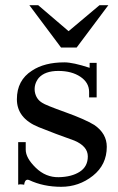

<svg xmlns="http://www.w3.org/2000/svg" viewBox="-20 -706 454 739"><path d="M391 -141Q391 -192 343 -225Q307 -247 230.5 -274.5Q154 -302 143 -310Q119 -324 114 -353Q110 -382 129 -406Q153 -433 204.5 -433Q256 -433 289.5 -410.5Q323 -388 323 -352V-331H352V-464H325V-445Q261 -466 228 -466Q151 -466 103 -434Q45 -397 45 -324Q45 -251 128 -217Q195 -190 266 -165Q318 -143 318 -104Q318 -65 287 -45Q256 -25 206 -24Q156 -23 117.5 -60.5Q79 -98 79 -130V-159H50V5Q56 2 73 5Q76 -19 92 -13Q147 13 215.5 13Q284 13 337.5 -29.5Q391 -72 391 -141ZM397 -686 275 -523H215L93 -686H127L244 -586L363 -686Z"/></svg>

Font: GFS Didot
Style: Regular
Weight: 400
Designer: Takis Katsoulidis and George D. Matthiopoulos
Foundry: Takis Katsoulidis and George D. Matthiopoulos
Version: Version 1.0